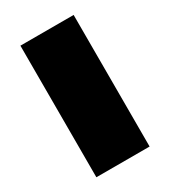

<svg xmlns="http://www.w3.org/2000/svg" viewBox="-143 -623 615 695"><g transform="rotate(-30 164.5 -275.0)"><path d="M53.5 0V-550H276V0Z"/></g></svg>

Font: Encode Sans SemiExpanded SemiExpanded Black
Style: Regular
Weight: 900
Width: 6
Designer: Multiple Designers
Foundry: Impallari Type
Version: Version 3.000; ttfautohint (v1.8.3) -l 8 -r 50 -G 200 -x 14 